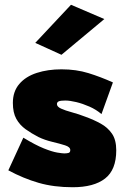

<svg xmlns="http://www.w3.org/2000/svg" viewBox="-20 -761 528 806"><path d="M418 -681 238 -531 128 -581 278 -741ZM78 -183Q129 -152 164 -138Q199 -124 220.5 -120.5Q242 -117 250 -117Q260 -117 267.5 -119Q275 -121 275 -131Q275 -144 253 -151Q231 -158 199.5 -165.5Q168 -173 141 -186Q112 -201 87.5 -218.5Q63 -236 48.5 -262Q34 -288 34 -329Q34 -377 61 -408.5Q88 -440 134.5 -455Q181 -470 238 -470Q300 -470 351.5 -454Q403 -438 454 -415L406 -282Q384 -301 355.5 -313.5Q327 -326 300 -332.5Q273 -339 254 -339Q234 -339 226.5 -335.5Q219 -332 219 -324Q219 -313 236.5 -305Q254 -297 282 -289.5Q310 -282 341 -270Q374 -258 403 -242Q432 -226 450 -200Q468 -174 468 -130Q468 -48 421 -11.5Q374 25 285 25Q206 25 142 6.5Q78 -12 15 -46Z"/></svg>

Font: Jost* Black
Style: Regular
Weight: 900
Version: Version 3.7